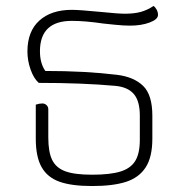

<svg xmlns="http://www.w3.org/2000/svg" viewBox="-20 -615 630 644"><path d="M100 -150V-264Q112 -268 122 -268Q130 -268 136 -262.5Q142 -257 142 -248V-154Q142 -105 155 -78.5Q168 -52 199 -40.5Q230 -29 289 -29Q349 -29 383.5 -39.5Q418 -50 433.5 -75Q449 -100 449 -146V-227Q449 -276 429 -299.5Q409 -323 367 -327Q256 -337 110 -337Q93 -352 82.5 -382Q72 -412 72 -442Q72 -510 112 -546Q152 -582 221 -582Q246 -582 318 -575Q376 -569 399 -569Q430 -569 452 -575Q474 -581 495 -595Q501 -591 505.5 -582.5Q510 -574 510 -565Q510 -550 482 -539.5Q454 -529 416 -529Q394 -529 365.5 -532Q337 -535 327 -536Q266 -545 221 -545Q114 -545 114 -443Q114 -403 132 -377Q266 -377 373 -364Q429 -357 460 -327Q491 -297 491 -227V-150Q491 -88 468.5 -53.5Q446 -19 402.5 -5Q359 9 289 9Q220 9 179.5 -5.5Q139 -20 119.5 -54.5Q100 -89 100 -150Z"/></svg>

Font: Krub ExtraLight
Style: Regular
Weight: 275
Designer: Ekaluck Peanpanawate
Foundry: Cadson Demak Co.,Ltd.
Version: Version 1.000; ttfautohint (v1.6)